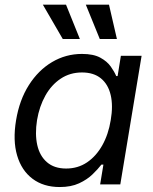

<svg xmlns="http://www.w3.org/2000/svg" viewBox="-20 -773 643 805"><path d="M230.5 11.2Q162.6 11.2 116.5 -23.4Q70.3 -58.1 51.8 -121.1Q33.2 -184.1 47.4 -269Q61.5 -354 101.1 -416.3Q140.6 -478.5 198.2 -512.7Q255.9 -546.9 323.7 -546.9Q372.1 -546.9 400.6 -531.2Q429.2 -515.6 444.3 -494.1Q459.5 -472.7 467.3 -454.1H473.1L486.8 -539.1H573.7L484.4 0H399.9L413.6 -83H405.3Q390.6 -64 367.9 -42Q345.2 -20 311.5 -4.4Q277.8 11.2 230.5 11.2ZM257.3 -66.4Q306.6 -66.4 345 -92.3Q383.3 -118.2 408.9 -163.8Q434.6 -209.5 444.3 -269.5Q454.6 -329.6 444.1 -374.5Q433.6 -419.4 403.3 -444.3Q373 -469.2 323.7 -469.2Q273.4 -469.2 234.4 -443.1Q195.3 -417 170.2 -372.1Q145 -327.1 135.3 -269.5Q126 -210.9 136.2 -165Q146.5 -119.1 177 -92.8Q207.5 -66.4 257.3 -66.4ZM398.4 -609.4 339.8 -753.4H437L470.2 -609.4ZM243.2 -609.4 159.7 -753.4H256.8L314.9 -609.4Z"/></svg>

Font: Inter 18pt
Style: Italic
Weight: 400
Italic angle: -9.3988°
Designer: Rasmus Andersson
Foundry: rsms
Version: Version 4.001;git-66647c0bb